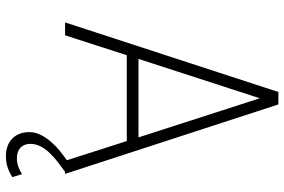

<svg xmlns="http://www.w3.org/2000/svg" viewBox="-174 -577 948 640"><g transform="rotate(90 300.0 -257.0)"><path d="M328.1 -710.9H286.6L54.7 0H97.7L164.1 -205.6H450.2L514.2 -5.9Q499.5 4.4 483.9 16.8Q468.3 29.3 455.6 43.9Q439.9 61 430.2 80.1Q420.4 99.1 420.4 119.6Q420.4 138.2 426.3 152.6Q432.1 167 442.9 176.8Q453.1 187 468 192.1Q482.9 197.3 500 197.3Q521.5 197.3 538.6 191.4Q555.7 185.5 570.3 175.8L560.5 143.6Q549.3 150.9 535.4 156Q521.5 161.1 505.9 160.6Q484.4 160.2 472.2 148.7Q460 137.2 459.5 116.7Q459.5 97.2 468.8 80.1Q478 63 492.7 48.8Q506.3 34.7 522 22.9Q537.6 11.2 552.2 0.5L559.6 0ZM176.3 -244.6 307.6 -648.9 438 -244.6Z"/></g></svg>

Font: Roboto Mono ExtraLight
Style: Regular
Weight: 250
Monospace: yes
Designer: Google
Version: Version 3.000